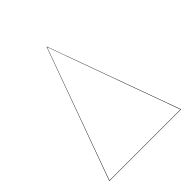

<svg xmlns="http://www.w3.org/2000/svg" viewBox="-186 -809 938 938"><g transform="rotate(-45 283.0 -340.0)"><path d="M531 0H35L282 -680H284ZM38 -2H528L283 -678Z"/></g></svg>

Font: FiraGO Two
Style: Regular
Weight: 100
Designer: bBox Type
Foundry: bBox Type GmbH
Version: Version 1.001